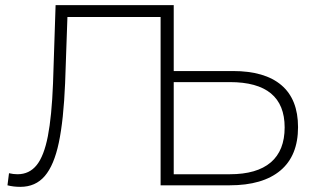

<svg xmlns="http://www.w3.org/2000/svg" viewBox="-20 -720 1226 746"><path d="M9 0 15 -47Q32 -43 48 -43Q94 -43 122.5 -78.5Q151 -114 166 -191Q181 -268 186 -396L196 -700H655V-444H885Q1009 -444 1073.5 -389Q1138 -334 1138 -226Q1138 -115 1069.5 -57.5Q1001 0 872 0H604V-654H242L233 -397Q227 -253 208.5 -165.5Q190 -78 154 -36Q118 6 59 6Q32 6 9 0ZM1086 -225Q1086 -401 873 -401H655V-43H873Q978 -43 1032 -89Q1086 -135 1086 -225Z"/></svg>

Font: Goldbeck Next Light
Style: Regular
Weight: 300
Designer: Julieta Ulanovsky
Foundry: Julieta Ulanovsky
Version: Version 7.200